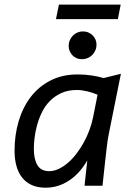

<svg xmlns="http://www.w3.org/2000/svg" viewBox="-20 -828 590 856"><path d="M326.2 -496.1Q357.9 -496.1 386.7 -491.9Q415.5 -487.8 441.9 -480L519 -499L463.9 -225.1Q461.9 -215.8 459.7 -200.7Q457.5 -185.5 454.6 -159.9Q451.7 -134.3 447.3 -95.5Q442.9 -56.6 437 0H356.9L369.1 -112.8Q335.4 -54.2 287.4 -22.7Q239.3 8.8 183.1 8.8Q147.9 8.8 121.8 -2.9Q95.7 -14.6 78.6 -36.4Q61.5 -58.1 53.2 -88.4Q44.9 -118.7 44.9 -155.8Q44.9 -226.1 63.2 -287.8Q81.5 -349.6 117.2 -396Q152.8 -442.4 205.3 -469.2Q257.8 -496.1 326.2 -496.1ZM130.9 -164.1Q130.9 -117.7 147 -91.3Q163.1 -64.9 199.2 -64.9Q220.2 -64.9 241.2 -74.7Q262.2 -84.5 282.2 -101.6Q302.2 -118.7 320.1 -141.8Q337.9 -165 352.8 -191.7Q367.7 -218.3 378.4 -247.3Q389.2 -276.4 395 -305.2L415 -405.8Q392.1 -415.5 367.9 -421.1Q343.8 -426.8 323.2 -426.8Q283.2 -426.8 253.4 -413.1Q223.6 -399.4 202.1 -377.4Q180.7 -355.5 167 -327.4Q153.3 -299.3 145.3 -270Q137.2 -240.7 134 -212.9Q130.9 -185.1 130.9 -164.1ZM286.1 -623Q286.1 -636.7 291.3 -648.7Q296.4 -660.6 305.2 -669.4Q314 -678.2 325.4 -683.1Q336.9 -688 350.1 -688Q363.3 -688 374.3 -683.1Q385.3 -678.2 393.3 -670.2Q401.4 -662.1 405.8 -651.6Q410.2 -641.1 410.2 -629.4Q410.2 -615.2 405 -603.3Q399.9 -591.3 390.9 -582.5Q381.8 -573.7 370.1 -568.8Q358.4 -564 345.2 -564Q332 -564 321 -568.8Q310.1 -573.7 302.5 -582Q294.9 -590.3 290.5 -600.8Q286.1 -611.3 286.1 -623ZM505.4 -742.7H229.5L242.7 -807.6H518.1Z"/></svg>

Font: Code New Roman
Style: Italic
Weight: 400
Italic angle: -11°
Monospace: yes
Designer: Sam Radian
Foundry: Code New Roman
Version: Version 1.508 October 19, 2014